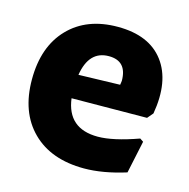

<svg xmlns="http://www.w3.org/2000/svg" viewBox="-80 -556 636 645"><g transform="rotate(15 238.5 -233.5)"><path d="M266 11Q151 11 85.5 -54Q20 -119 20 -233Q20 -347 83 -412.5Q146 -478 254 -478Q363 -478 413.5 -411Q464 -344 444 -228L427 -208L165 -206Q178 -104 283 -104Q336 -104 423 -135L435 -127L411 -14Q331 11 266 11ZM250 -375Q181 -375 167 -288L311 -292L313 -306Q313 -375 250 -375Z"/></g></svg>

Font: Alegreya Sans ExtraBold
Style: Regular
Weight: 800
Designer: Juan Pablo del Peral
Foundry: Huerta Tipografica
Version: Version 2.007